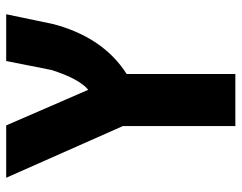

<svg xmlns="http://www.w3.org/2000/svg" viewBox="-100 -460 780 620"><g transform="rotate(-90 290.0 -150.0)"><path d="M193 -143 26 -520H195L310 -255Q346 -285 374 -374L403 -520H554L522 -367Q479 -206 361 -131V220H193Z"/></g></svg>

Font: Mplus 1p ExtraBold
Style: Regular
Weight: 800
Version: Version 1.061